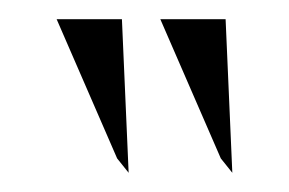

<svg xmlns="http://www.w3.org/2000/svg" viewBox="-20 -797 301 200"><path d="M39 -777 102 -632 114 -617 107 -777ZM147 -777 210 -632 222 -617 215 -777Z"/></svg>

Font: Charger Sport
Style: ExLit
Weight: 200
Designer: Jasper
Foundry: Cannot Into Space Fonts
Version: Version 1.1